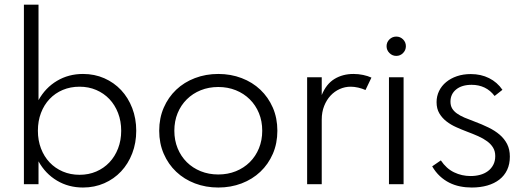

<svg xmlns="http://www.w3.org/2000/svg" viewBox="-20 -802 2282 836"><path d="M147.7 -781.8V-365.9Q177.7 -420 228.2 -450Q278.6 -480 341.4 -480Q391.4 -480 433.9 -461.4Q476.4 -442.7 507.3 -409.8Q538.2 -376.8 555.7 -331.4Q573.2 -285.9 573.2 -232.7Q573.2 -179.5 555.7 -134.1Q538.2 -88.6 507.3 -55.7Q476.4 -22.7 433.9 -4.1Q391.4 14.5 341.4 14.5Q278.6 14.5 228.2 -15.5Q177.7 -45.5 147.7 -99.5V0H84.1V-781.8ZM145 -232.7Q145 -190.9 158.4 -155.7Q171.8 -120.5 195.9 -95Q220 -69.5 253.4 -55.2Q286.8 -40.9 326.4 -40.9Q365.9 -40.9 399.1 -55.2Q432.3 -69.5 456.4 -95Q480.5 -120.5 494.1 -155.7Q507.7 -190.9 507.7 -232.7Q507.7 -274.5 494.1 -309.8Q480.5 -345 456.4 -370.5Q432.3 -395.9 399.1 -410.2Q365.9 -424.5 326.4 -424.5Q286.8 -424.5 253.4 -410.5Q220 -396.4 195.9 -370.9Q171.8 -345.5 158.4 -310.2Q145 -275 145 -232.7Z M930.5 14.5Q875.9 14.5 828.9 -3.4Q781.8 -21.4 747.3 -54.1Q712.7 -86.8 693 -132.3Q673.2 -177.7 673.2 -232.7Q673.2 -287.7 693 -333.2Q712.7 -378.6 747.3 -411.4Q781.8 -444.1 828.9 -462Q875.9 -480 930.5 -480Q985 -480 1032 -462Q1079.1 -444.1 1113.6 -411.4Q1148.2 -378.6 1168 -333.2Q1187.7 -287.7 1187.7 -232.7Q1187.7 -177.7 1168 -132.3Q1148.2 -86.8 1113.6 -54.1Q1079.1 -21.4 1032 -3.4Q985 14.5 930.5 14.5ZM930.5 -42.3Q971.8 -42.3 1006.8 -56.4Q1041.8 -70.5 1067.5 -95.9Q1093.2 -121.4 1107.5 -156.4Q1121.8 -191.4 1121.8 -232.7Q1121.8 -274.5 1107.5 -309.3Q1093.2 -344.1 1067.5 -369.5Q1041.8 -395 1006.8 -409.1Q971.8 -423.2 930.5 -423.2Q889.1 -423.2 854.1 -409.1Q819.1 -395 793.4 -369.5Q767.7 -344.1 753.4 -309.3Q739.1 -274.5 739.1 -232.7Q739.1 -191.4 753.4 -156.4Q767.7 -121.4 793.4 -95.9Q819.1 -70.5 854.1 -56.4Q889.1 -42.3 930.5 -42.3Z M1317.3 0V-465.5H1380.9V-388.2Q1400.5 -436.4 1436.4 -458.2Q1472.3 -480 1519.1 -480Q1540.9 -480 1561.1 -475.7Q1581.4 -471.4 1597.3 -464.1L1571.4 -410Q1557.3 -416.4 1540 -420.5Q1522.7 -424.5 1506.8 -424.5Q1481.8 -424.5 1459.1 -414.3Q1436.4 -404.1 1419.1 -385.5Q1401.8 -366.8 1391.4 -340.5Q1380.9 -314.1 1380.9 -281.4V0Z M1705.5 -558.6Q1688.2 -558.6 1675.7 -571.1Q1663.2 -583.6 1663.2 -600.9Q1663.2 -618.2 1675.7 -630.5Q1688.2 -642.7 1705.5 -642.7Q1722.7 -642.7 1735 -630.5Q1747.3 -618.2 1747.3 -600.9Q1747.3 -583.6 1735 -571.1Q1722.7 -558.6 1705.5 -558.6ZM1673.6 0V-465.5H1737.3V0Z M2034.1 14.5Q2007.7 14.5 1983 9.5Q1958.2 4.5 1936.1 -6.6Q1914.1 -17.7 1895.2 -35.2Q1876.4 -52.7 1861.8 -77.7L1899.5 -103.6Q1923.6 -67.7 1957.3 -51.6Q1990.9 -35.5 2029.1 -35.5Q2050.9 -35.5 2070.2 -40.7Q2089.5 -45.9 2104.3 -56.8Q2119.1 -67.7 2127.7 -84.1Q2136.4 -100.5 2136.4 -122.3Q2136.4 -143.6 2127 -159.1Q2117.7 -174.5 2101.1 -186.8Q2084.5 -199.1 2062 -209.1Q2039.5 -219.1 2012.7 -229.1Q1990 -237.7 1966.6 -248.2Q1943.2 -258.6 1924.1 -273.4Q1905 -288.2 1893 -308.4Q1880.9 -328.6 1880.9 -357.3Q1880.9 -383.2 1891.8 -405.7Q1902.7 -428.2 1922.5 -444.5Q1942.3 -460.9 1969.5 -470.2Q1996.8 -479.5 2030 -479.5Q2074.1 -479.5 2109.5 -461.8Q2145 -444.1 2167.7 -410.9L2133.6 -384.1Q2115 -408.6 2089.8 -420.7Q2064.5 -432.7 2033.6 -432.7Q1990.9 -432.7 1966.1 -412.5Q1941.4 -392.3 1941.4 -359.5Q1941.4 -342.3 1948.6 -330Q1955.9 -317.7 1969.5 -308Q1983.2 -298.2 2002.3 -290Q2021.4 -281.8 2045 -273.2Q2078.2 -260.9 2106.6 -247Q2135 -233.2 2155.7 -215.5Q2176.4 -197.7 2188.2 -174.5Q2200 -151.4 2200 -120Q2200 -87.3 2188.2 -62.3Q2176.4 -37.3 2154.5 -20.2Q2132.7 -3.2 2102 5.7Q2071.4 14.5 2034.1 14.5Z"/></svg>

Font: Spartan
Style: Regular
Weight: 400
Designer: Matt Bailey, Mirko Velimirovic
Foundry: Matt Bailey
Version: Version 1.005